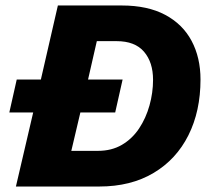

<svg xmlns="http://www.w3.org/2000/svg" viewBox="-20 -680 772 700"><path d="M38 0 101 -270H14L41 -390H129L191 -660H424Q518 -660 582 -626Q646 -592 678.5 -531Q711 -470 711 -390Q711 -275 667 -187Q623 -99 540 -49.5Q457 0 342 0ZM240 -130H337Q387 -130 424.5 -152Q462 -174 487 -211.5Q512 -249 525 -295.5Q538 -342 538 -389Q538 -453 505 -491.5Q472 -530 405 -530H333L301 -390H427L400 -270H273Z"/></svg>

Font: Work Sans
Style: Bold Italic
Weight: 700
Italic angle: -13°
Designer: Wei Huang
Foundry: Wei Huang
Version: Version 2.010; ttfautohint (v1.8.3)